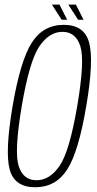

<svg xmlns="http://www.w3.org/2000/svg" viewBox="-20 -784 409 808"><path d="M128 4Q214.5 4 262.5 -70.2Q310.5 -144.5 343 -337.5Q375.5 -529 355.2 -604.2Q335 -679.5 248.5 -679.5Q162 -679.5 114 -604.8Q66 -530 33 -337.5Q0.5 -145 20.8 -70.5Q41 4 128 4ZM133.5 -25.5Q77 -25.5 58.2 -86.5Q39.5 -147.5 71.5 -337.5Q104 -527.5 145.5 -588.8Q187 -650 243 -650Q299 -650 318.2 -589Q337.5 -528 305 -337.5Q272.5 -147 231 -86.2Q189.5 -25.5 133.5 -25.5ZM308.5 -701H331.5L299.5 -764.5H267.5ZM239.5 -701H262.5L230.5 -764.5H198.5Z"/></svg>

Font: Anybody Condensed ExtraLight
Style: Italic
Weight: 250
Width: 3
Italic angle: -10°
Version: Version 1.113;gftools[0.9.25]